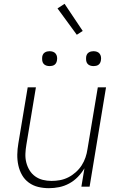

<svg xmlns="http://www.w3.org/2000/svg" viewBox="-20 -977 640 1005"><path d="M236 8Q207 8 180 1.5Q153 -5 131 -21Q109 -37 95.5 -60.5Q82 -84 76 -111.5Q70 -139 70.5 -168Q71 -197 76 -226L125 -520H168L118 -219Q114 -196 113 -172.5Q112 -149 117.5 -127Q123 -105 134.5 -86Q146 -67 164 -54Q182 -41 204 -35.5Q226 -30 250 -30Q272 -30 294 -34Q316 -38 337 -48.5Q358 -59 376.5 -75.5Q395 -92 407.5 -111.5Q420 -131 427.5 -153Q435 -175 438 -197L492 -520H535L449 0H406L422 -96Q407 -71 387 -50.5Q367 -30 342 -16.5Q317 -3 290 2.5Q263 8 236 8ZM470 -631Q460 -631 451.5 -634Q443 -637 437.5 -644Q432 -651 431 -660.5Q430 -670 431 -680Q432 -686 435 -692Q438 -698 444 -702Q450 -706 456.5 -707.5Q463 -709 469 -709Q479 -709 487.5 -706Q496 -703 501.5 -696Q507 -689 508.5 -679.5Q510 -670 508 -660Q507 -654 504 -648Q501 -642 495.5 -638Q490 -634 483 -632.5Q476 -631 470 -631ZM240 -631Q230 -631 221.5 -634Q213 -637 207.5 -644Q202 -651 201 -660.5Q200 -670 201 -680Q202 -686 205 -692Q208 -698 214 -702Q220 -706 226.5 -707.5Q233 -709 239 -709Q249 -709 257.5 -706Q266 -703 271.5 -696Q277 -689 278.5 -679.5Q280 -670 278 -660Q277 -654 274 -648Q271 -642 265.5 -638Q260 -634 253 -632.5Q246 -631 240 -631ZM382 -795 281 -933 318 -957 413 -815Z"/></svg>

Font: Iosevka XLt Ex Obl
Style: Regular
Weight: 200
Width: 7
Italic angle: -9°
Monospace: yes
Designer: Belleve Invis
Foundry: Belleve Invis
Version: Version 32.5.0; ttfautohint (v1.8.4)